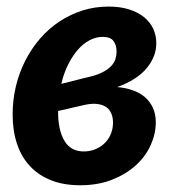

<svg xmlns="http://www.w3.org/2000/svg" viewBox="-20 -542 526 570"><path d="M444 -414.5Q444.5 -375 415.8 -340Q387 -305 328 -283.5Q352.5 -281.5 373.5 -274.2Q394.5 -267 409.8 -254Q425 -241 433.8 -222.2Q442.5 -203.5 442.5 -179Q442.5 -145 427.5 -111.5Q412.5 -78 383.5 -51.5Q354.5 -25 312.8 -8.5Q271 8 218 8Q169 8 131.8 -6.8Q94.5 -21.5 69 -48.8Q43.5 -76 30.5 -115Q17.5 -154 17.5 -202Q17.5 -245.5 27.2 -286Q37 -326.5 55.2 -362.2Q73.5 -398 99 -427.5Q124.5 -457 156.2 -478Q188 -499 224.8 -510.8Q261.5 -522.5 302 -522.5Q337 -522.5 363.5 -514Q390 -505.5 407.8 -491Q425.5 -476.5 434.8 -456.8Q444 -437 444 -414.5ZM152.5 -212.5Q152 -155 172 -122.8Q192 -90.5 233.5 -92.5Q252 -93.5 267.2 -100.8Q282.5 -108 293.2 -119.5Q304 -131 309.8 -146.2Q315.5 -161.5 315.5 -178Q315.5 -192 311 -203.8Q306.5 -215.5 296.8 -223Q287 -230.5 271.2 -233Q255.5 -235.5 233 -231ZM285 -432.5Q265.5 -432.5 246.5 -422.8Q227.5 -413 211.5 -394.8Q195.5 -376.5 182.5 -350.8Q169.5 -325 162 -293L233 -311Q262.5 -317 280.8 -325.8Q299 -334.5 309 -344.8Q319 -355 322.5 -366.2Q326 -377.5 326 -389Q326 -408 317 -420.2Q308 -432.5 285 -432.5Z"/></svg>

Font: Lato Heavy
Style: Italic
Weight: 800
Italic angle: -7°
Designer: Lukasz Dziedzic
Foundry: tyPoland Lukasz Dziedzic
Version: Version 2.007; 2014-02-27